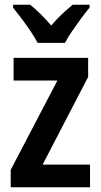

<svg xmlns="http://www.w3.org/2000/svg" viewBox="-20 -786 422 806"><path d="M358 0H25V-73L221 -448H37V-543H350V-463L159 -95H358ZM138 -606Q127 -627 109 -654Q91 -681 71 -707.5Q51 -734 35 -754V-766H107Q149 -732 195 -679Q219 -707 240.5 -727Q262 -747 285 -766H356V-754Q340 -735 320.5 -708.5Q301 -682 282.5 -655Q264 -628 253 -606Z"/></svg>

Font: Noto Sans Myanmar Condensed SemiBold
Style: Regular
Weight: 600
Width: 3
Designer: Monotype Design Team
Foundry: Monotype Imaging Inc.
Version: Version 2.107; ttfautohint (v1.8.4.7-5d5b)